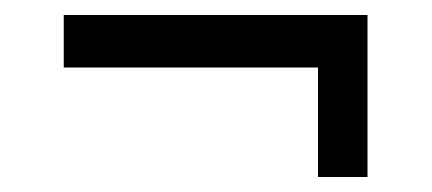

<svg xmlns="http://www.w3.org/2000/svg" viewBox="-20 -359 576 256"><path d="M404 -123V-269H65V-339H470V-123Z"/></svg>

Font: Manuale SemiBold
Style: Regular
Weight: 600
Version: Version 1.002